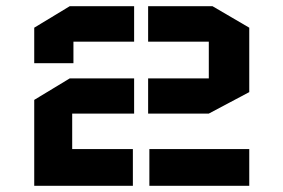

<svg xmlns="http://www.w3.org/2000/svg" viewBox="-20 -597 911 617"><path d="M90 -276 204 -345H411V-232H212V-118H407V0H90ZM90 -394V-508L204 -577H411V-463H216V-394ZM781 0H460V-118H781ZM651 -232H456V-345H651V-463H456V-577H663L781 -508V-301Z"/></svg>

Font: Wallpoet
Style: Regular
Weight: 400
Designer: Lars Berggren
Foundry: Lars Berggren
Version: Version 1.000